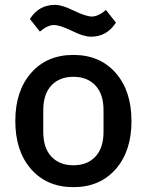

<svg xmlns="http://www.w3.org/2000/svg" viewBox="-20 -758 604 790"><path d="M456 -62Q391 12 282 12Q173 12 108 -62Q43 -136 43 -260Q43 -384 108 -458Q173 -532 282 -532Q391 -532 456 -458Q521 -384 521 -260Q521 -136 456 -62ZM406 -216V-304Q406 -371 372.5 -406.5Q339 -442 282 -442Q225 -442 191.5 -406.5Q158 -371 158 -304V-216Q158 -149 191.5 -113.5Q225 -78 282 -78Q339 -78 372.5 -113.5Q406 -149 406 -216ZM354 -607Q324 -607 276 -631Q226 -655 202 -655Q176 -655 144 -628L103 -680Q140 -738 206 -738Q236 -738 284 -714Q334 -690 358 -690Q384 -690 416 -717L457 -665Q420 -607 354 -607Z"/></svg>

Font: IBM Plex Sans Medm
Style: Regular
Weight: 500
Designer: Mike Abbink, Paul van der Laan, Pieter van Rosmalen
Foundry: Bold Monday
Version: Version 3.005